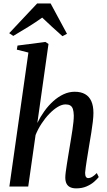

<svg xmlns="http://www.w3.org/2000/svg" viewBox="-20 -1054 605 1085"><path d="M410.5 10.5Q391 10.5 377 4Q363 -2.5 356 -16.2Q349 -30 349 -51Q349 -62.5 351.5 -82Q354 -101.5 357.8 -125.5Q361.5 -149.5 365.8 -175.2Q370 -201 374 -225Q378 -249 382 -273.5Q386 -298 389.5 -321.2Q393 -344.5 395 -364.8Q397 -385 397 -400.5Q396.5 -423.5 392 -437.5Q387.5 -451.5 377.2 -457.8Q367 -464 350.5 -464Q330 -464 306.2 -449.8Q282.5 -435.5 258.8 -411Q235 -386.5 214.8 -355.5Q194.5 -324.5 181 -291L139.5 0H33L140.5 -757L75 -773.5L79 -796.5L236.5 -817L254 -805.5L191 -359Q208 -394 230.8 -425.8Q253.5 -457.5 281 -482.2Q308.5 -507 339 -521.2Q369.5 -535.5 402.5 -535.5Q437 -535.5 460.5 -522.2Q484 -509 496 -482.2Q508 -455.5 508 -415.5Q508 -395 504.5 -365.8Q501 -336.5 495.8 -303.5Q490.5 -270.5 485 -239Q481.5 -217.5 477.8 -194.5Q474 -171.5 470.5 -149.5Q467 -127.5 464.5 -109Q462 -90.5 461 -77.5Q461 -61.5 465.8 -54.5Q470.5 -47.5 479 -47.5Q488.5 -47.5 500 -54Q511.5 -60.5 527 -76L538 -53.5Q529 -42 511.8 -26.8Q494.5 -11.5 469 -0.5Q443.5 10.5 410.5 10.5ZM32 -866.5 190 -1034.5H266L358.5 -863L333 -849.5Q304 -875 275 -901.5Q246 -928 218.5 -954.5Q181.5 -928 140.2 -902.5Q99 -877 55 -851Z"/></svg>

Font: Merriweather 96pt Medium
Style: Italic
Weight: 500
Italic angle: -7.8°
Version: Version 2.101